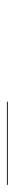

<svg xmlns="http://www.w3.org/2000/svg" viewBox="236 -1128 42 554"><g transform="rotate(90 257.0 -851.0)"><path d="M273.5 -850V-852.5H513.5V-850Z"/></g></svg>

Font: Bodoni Moda 72pt Medium
Style: Italic
Weight: 500
Italic angle: -13°
Designer: Owen Earl
Foundry: indestructible type
Version: Version 2.004